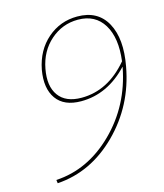

<svg xmlns="http://www.w3.org/2000/svg" viewBox="-103 -740 700 822"><g transform="rotate(-15 247.5 -329.0)"><path d="M316 -663Q407 -663 446 -591.5Q485 -520 463 -402Q433 -236 317 -120.5Q201 -5 51 5L49 -10Q191 -18 304 -129Q417 -240 448 -403V-405Q357 -308 240 -308Q164 -308 130.5 -355Q97 -402 111 -482Q127 -565 183.5 -614Q240 -663 316 -663ZM245 -322Q363 -322 452 -428Q465 -529 428.5 -589Q392 -649 315 -649Q246 -649 193.5 -603Q141 -557 127 -482Q113 -408 144 -365Q175 -322 245 -322Z"/></g></svg>

Font: EauTestInfant Thin
Style: Italic
Weight: 250
Italic angle: -12°
Designer: Christian Thalmann (Catharsis Fonts)
Version: Version 0.001;PS 000.001;hotconv 1.0.88;makeotf.lib2.5.64775